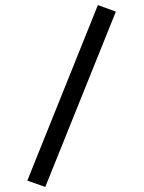

<svg xmlns="http://www.w3.org/2000/svg" viewBox="-20 -729 570 759"><path d="M88 -15 367 -709 438 -683 159 10Z"/></svg>

Font: TypoPRO Titillium Maps
Style: 400 wt
Weight: 400
Designer: Campivisivi
Foundry: Accademia di Belle Arti di Urbino and students of MA course of Visual design
Version: Version 001.001